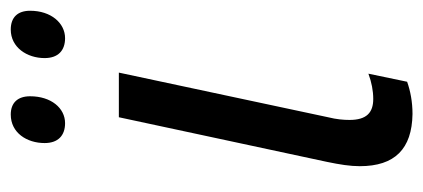

<svg xmlns="http://www.w3.org/2000/svg" viewBox="-235 -542 787 357"><g transform="rotate(-90 158.5 -363.5)"><path d="M266 -636C294 -636 317 -662 317 -701C317 -724 305 -737 282 -737C249 -737 229 -707 229 -674C229 -649 243 -636 266 -636ZM108 -636C136 -636 158 -662 158 -701C158 -724 146 -737 124 -737C90 -737 71 -707 71 -674C71 -649 85 -636 108 -636ZM125 10C148 10 168 6 185 0L200 -72C184 -66 168 -63 153 -63C128 -63 114 -75 114 -107C114 -118 115 -131 119 -147L202 -536H119L36 -149C31 -125 28 -106 28 -88C28 -23 60 9 125 10Z"/></g></svg>

Font: Noto Sans Condensed
Style: Italic
Weight: 400
Width: 3
Italic angle: -12°
Designer: Monotype Design Team
Foundry: Monotype Imaging Inc.
Version: Version 2.013